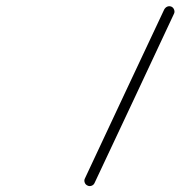

<svg xmlns="http://www.w3.org/2000/svg" viewBox="-20 -592 592 629"><path d="M542 -570Q548 -567 550.5 -560Q553 -553 550 -547Q485 -408 420 -269.5Q355 -131 290 7Q287 14 280 16.5Q273 19 267 16Q260 13 257.5 6Q255 -1 258 -7Q323 -146 388 -284.5Q453 -423 518 -561Q522 -568 528.5 -570.5Q535 -573 542 -570Z"/></svg>

Font: FRB American Cursive
Style: Italic
Weight: 400
Italic angle: -25°
Version: Version 2.0;Modular Font Editor K font №1